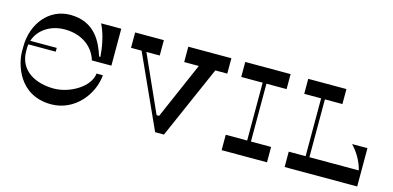

<svg xmlns="http://www.w3.org/2000/svg" viewBox="-66 -1087 3013 1472"><g transform="rotate(15 1440.0 -351.0)"><path d="M334 -583C476 -583 567 -504 595 -407H750V-700H590C630 -622 647 -517 651 -450H641C607 -555 543 -702 346 -702C179 -702 60 -557 60 -373V-334C60 -238 121 -1 379 -1C566 -1 694 -165 706 -319H656C644 -210 495 -123 367 -123C227 -123 90 -188 90 -347V-367C90 -378 91 -389 93 -400H310V-430H100C129 -522 222 -583 334 -583Z M1624 -700H1282V-578H1398L1203 -130H1183L982 -578H1088V-700H860V-578H944L1206 -1H1276L1529 -578H1624Z M2094 -581V-700H1734V-581H1904V-122H1734V0H2094V-122H1934V-581Z M2688 -304C2730 -260 2772 -197 2790 -122H2398V-581H2537V-700H2234V-581H2368V-122H2234V0H2810V-304Z"/></g></svg>

Font: Space Cowgirl Medium
Style: Regular
Weight: 600
Designer: Valery Marier
Foundry: Valery Marier
Version: Version 1.000;hotconv 1.0.109;makeotfexe 2.5.65596